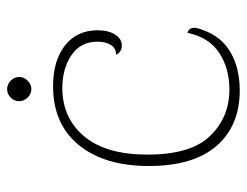

<svg xmlns="http://www.w3.org/2000/svg" viewBox="-97 -584 693 539"><g transform="rotate(-90 249.5 -314.5)"><path d="M53 -243Q53 -368 112 -440Q171 -512 277 -512Q349 -512 391.5 -478.5Q434 -445 434 -387Q434 -357 422 -338Q410 -319 391 -319Q374 -319 365 -335Q383 -335 392.5 -349.5Q402 -364 402 -387Q402 -435 364 -460.5Q326 -486 272 -486Q188 -486 136.5 -425Q85 -364 85 -247Q85 -125 137.5 -71Q190 -17 268 -17Q327 -17 370.5 -45.5Q414 -74 427 -135Q441 -130 441 -116Q441 -107 435 -92Q417 -40 372.5 -14Q328 12 265 12Q166 12 109.5 -53Q53 -118 53 -243ZM235 -607Q235 -621 245 -631Q255 -641 269 -641Q282 -641 292.5 -631Q303 -621 303 -607Q303 -594 292.5 -583.5Q282 -573 269 -573Q255 -573 245 -583.5Q235 -594 235 -607Z"/></g></svg>

Font: Arima Madurai Thin
Style: Regular
Weight: 250
Designer: Joana Correia and Natanael Gama
Foundry: NDISCOVER
Version: Version 1.020; ttfautohint (v1.5) -l 7 -r 28 -G 50 -x 13 -D 